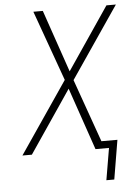

<svg xmlns="http://www.w3.org/2000/svg" viewBox="-60 -781 719 992"><g transform="rotate(-5 300.0 -285.0)"><path d="M492 165H451L479 0H409L298 -323L79 0H30L282 -370L151 -735H200L311 -412L530 -735H579L327 -365L443 -38H526Z"/></g></svg>

Font: Iosevka Extralight Extended
Style: Italic
Weight: 200
Width: 7
Italic angle: -9°
Monospace: yes
Designer: Belleve Invis
Foundry: Belleve Invis
Version: Version 32.5.0; ttfautohint (v1.8.4)